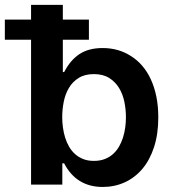

<svg xmlns="http://www.w3.org/2000/svg" viewBox="-54 -747 705 777"><path d="M71.7 -667.6V-727.3H200.3V-667.6H305.8V-586.3H200.3V-455.3H205.6Q230.5 -503.6 267.6 -528.1Q304.7 -552.6 361.5 -552.6Q425.4 -552.6 475.9 -520.2Q501.4 -504.3 521.8 -480.5Q542.3 -456.7 556.6 -425.4Q571 -394.2 578.8 -355.8Q586.6 -317.5 586.6 -272Q586.6 -204.9 569.6 -152.3Q552.6 -99.8 522.4 -63.9Q492.2 -28.1 451 -9.2Q409.8 9.6 361.9 9.6Q255.3 9.6 205.6 -85.9H198.2V0H71.7V-586.3H-34.4V-667.6ZM197.8 -272.7Q197.8 -252.5 200.6 -231.4Q203.5 -210.2 209.5 -190.5Q215.6 -170.8 225.5 -153.6Q235.4 -136.4 249.6 -123.6Q263.8 -110.8 282.8 -103.3Q301.8 -95.9 326 -95.9Q350.5 -95.9 369.5 -103.2Q388.5 -110.4 402.9 -123.2Q417.3 -136 427.4 -153.2Q437.5 -170.5 443.7 -190.2Q449.9 -209.9 452.8 -231Q455.6 -252.1 455.6 -272.7Q455.6 -304.3 449.2 -335.4Q442.8 -366.5 427.6 -391.3Q412.3 -416.2 387.6 -431.6Q362.9 -447.1 326 -447.1Q289.1 -447.1 264.4 -431.6Q239.7 -416.2 225 -391.3Q210.2 -366.5 204 -335.4Q197.8 -304.3 197.8 -272.7Z"/></svg>

Font: Inter P Semi Bold
Style: Regular
Weight: 600
Designer: Rasmus Andersson
Foundry: rsms
Version: Version 3.018;git-588b23468